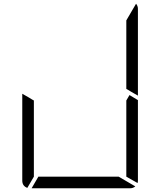

<svg xmlns="http://www.w3.org/2000/svg" viewBox="-20 -1006 856 1026"><path d="M672 -498 717 -471V-41Q717 -32 715 -28L655 -62V-70V-82V-83V-134V-265V-450V-469ZM126 -2Q99 -12 99 -41V-500V-505L134 -485L152 -474L161 -469V-452V-265V-134V-83V-82V-72V-62ZM614 -62 703 -10Q691 0 676 0H408H149L185 -62H191H377H439ZM717 -959V-500V-495L682 -515L664 -526L655 -531V-550V-735V-866V-897L707 -986Q717 -974 717 -959Z"/></svg>

Font: DSEG14 Modern
Style: Light
Weight: 300
Designer: Keshikan(Twitter:@keshinomi_88pro)
Version: Version 0.46